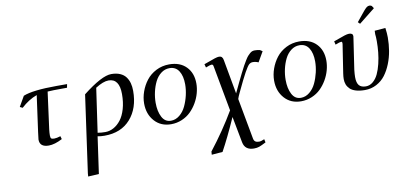

<svg xmlns="http://www.w3.org/2000/svg" viewBox="-82 -907 3159 1486"><g transform="rotate(-10 1498.0 -164.0)"><path d="M78.1 -328.1 124 -408.2Q198.7 -439 388.2 -439H469.2L463.9 -411.1H434.1Q348.1 -411.1 311 -408.2L272 -116.2Q269 -90.3 269 -70.8Q269 -52.7 274.9 -46.9Q280.8 -41 298.8 -41Q317.9 -41 348.1 -50.8L355 -26.9Q294.4 4.9 248 4.9Q176.8 4.9 176.8 -54.2Q176.8 -62.5 184.1 -113.8L223.1 -396Q157.2 -372.1 99.1 -317.9Z M505.9 293.9 507.8 269 592.8 -336.9Q744.6 -456.1 818.8 -456.1Q858.9 -456.1 887.7 -443.6Q916.5 -431.2 932.9 -408.9Q949.2 -386.7 956.5 -359.6Q963.9 -332.5 963.9 -298.8Q963.9 -162.1 890.1 -78.6Q816.4 4.9 686.5 4.9Q656.7 4.9 631.8 0L590.8 289.1ZM636.7 -26.9Q664.1 -22 696.8 -22Q731 -22 762.5 -39.3Q793.9 -56.6 819.1 -88.9Q844.2 -121.1 859.4 -173.1Q874.5 -225.1 874.5 -289.1Q874.5 -411.1 789.6 -411.1Q748 -411.1 686.5 -372.1Z M1030.3 -187Q1030.3 -233.4 1046.9 -280Q1063.5 -326.7 1093.3 -365.2Q1123 -403.8 1170.2 -428Q1217.3 -452.1 1273.4 -452.1Q1357.9 -452.1 1406.7 -402.3Q1455.6 -352.5 1455.6 -270Q1455.6 -233.4 1445.1 -194.8Q1434.6 -156.2 1413.6 -120.1Q1392.6 -84 1363.8 -55.7Q1335 -27.3 1294.7 -10.3Q1254.4 6.8 1209.5 6.8Q1128.9 6.8 1079.6 -48.3Q1030.3 -103.5 1030.3 -187ZM1119.1 -176.8Q1119.1 -109.4 1142.6 -64.7Q1166 -20 1212.4 -20Q1249.5 -20 1280.5 -45.2Q1311.5 -70.3 1330.1 -109.6Q1348.6 -148.9 1358.9 -193.1Q1369.1 -237.3 1369.1 -278.8Q1369.1 -344.2 1344.2 -383.5Q1319.3 -422.9 1270.5 -422.9Q1233.9 -422.9 1204.1 -400.1Q1174.3 -377.4 1156.2 -340.8Q1138.2 -304.2 1128.7 -261.7Q1119.1 -219.2 1119.1 -176.8Z M1477.1 293.9 1479 269Q1590.8 126 1676.3 -20L1611.3 -372.1Q1609.4 -385.3 1606 -389.2Q1602.5 -393.1 1596.2 -393.1Q1585.9 -393.1 1550.3 -378.9L1543 -405.8Q1606.4 -429.2 1629.2 -436.5Q1651.9 -443.8 1664.1 -443.8Q1691.4 -443.8 1696.3 -411.1L1745.1 -141.1Q1769 -191.9 1783.7 -222.2Q1798.3 -252.4 1815.7 -287.4Q1833 -322.3 1843.5 -341.1Q1854 -359.9 1866.5 -380.4Q1878.9 -400.9 1887.5 -410.6Q1896 -420.4 1906.2 -429.2Q1916.5 -438 1925.3 -440.9Q1934.1 -443.8 1944.3 -443.8Q1967.8 -443.8 1985.4 -439L2003.9 -426.8L1958 -347.2Q1936.5 -356.9 1914.1 -356.9Q1897 -356.9 1884.3 -345.7Q1871.6 -334.5 1846.4 -289.3Q1821.3 -244.1 1773.9 -143.1Q1759.3 -112.8 1753.9 -95.2L1813 226.1Q1816.4 243.7 1826.9 250.7Q1837.4 257.8 1856 257.8Q1872.1 257.8 1897.9 246.1L1903.3 272Q1867.7 290.5 1849.6 296.9Q1831.5 303.2 1808.1 303.2Q1737.3 303.2 1725.1 240.2L1686 34.2Q1618.2 186.5 1563 287.1Z M2051.8 -187Q2051.8 -233.4 2068.4 -280Q2085 -326.7 2114.7 -365.2Q2144.5 -403.8 2191.7 -428Q2238.8 -452.1 2294.9 -452.1Q2379.4 -452.1 2428.2 -402.3Q2477.1 -352.5 2477.1 -270Q2477.1 -233.4 2466.6 -194.8Q2456.1 -156.2 2435.1 -120.1Q2414.1 -84 2385.3 -55.7Q2356.4 -27.3 2316.2 -10.3Q2275.9 6.8 2231 6.8Q2150.4 6.8 2101.1 -48.3Q2051.8 -103.5 2051.8 -187ZM2140.6 -176.8Q2140.6 -109.4 2164.1 -64.7Q2187.5 -20 2233.9 -20Q2271 -20 2302 -45.2Q2333 -70.3 2351.6 -109.6Q2370.1 -148.9 2380.4 -193.1Q2390.6 -237.3 2390.6 -278.8Q2390.6 -344.2 2365.7 -383.5Q2340.8 -422.9 2292 -422.9Q2255.4 -422.9 2225.6 -400.1Q2195.8 -377.4 2177.7 -340.8Q2159.7 -304.2 2150.1 -261.7Q2140.6 -219.2 2140.6 -176.8Z M2562.5 -405.8Q2626.5 -429.2 2649.2 -436.5Q2671.9 -443.8 2685.5 -443.8Q2715.8 -443.8 2715.8 -419.9Q2715.8 -418.9 2713.4 -401.9L2677.7 -162.1Q2673.8 -126.5 2673.8 -105Q2673.8 -60.1 2690.9 -40Q2708 -20 2744.6 -20Q2775.4 -20 2800.5 -41.3Q2825.7 -62.5 2841.6 -96.2Q2857.4 -129.9 2868.2 -174.3Q2878.9 -218.8 2883.3 -262.5Q2887.7 -306.2 2887.7 -350.1Q2887.7 -383.8 2884.8 -405.8L2885.7 -432.1L2970.7 -439Q2976.6 -395.5 2976.6 -363.8Q2976.6 -310.5 2968 -259Q2959.5 -207.5 2940.2 -159.2Q2920.9 -110.8 2893.3 -74.2Q2865.7 -37.6 2824 -15.4Q2782.2 6.8 2732.4 6.8Q2691.4 6.8 2661.6 -2.2Q2631.8 -11.2 2615.5 -27.3Q2599.1 -43.5 2591.8 -62.7Q2584.5 -82 2584.5 -105Q2584.5 -124.5 2588.4 -149.9L2622.6 -372.1Q2625.5 -393.1 2615.7 -393.1Q2604.5 -393.1 2568.8 -378.9ZM2768.6 -520 2831.5 -597.2Q2847.7 -616.2 2857.4 -623.5Q2867.2 -630.9 2879.4 -630.9Q2883.8 -630.9 2888.2 -629.2Q2892.6 -627.4 2895 -626L2897.5 -624L2909.7 -605L2783.7 -504.9Z"/></g></svg>

Font: Dehuti Alt
Style: Bold-Italic
Weight: 700
Version: Version 1.2